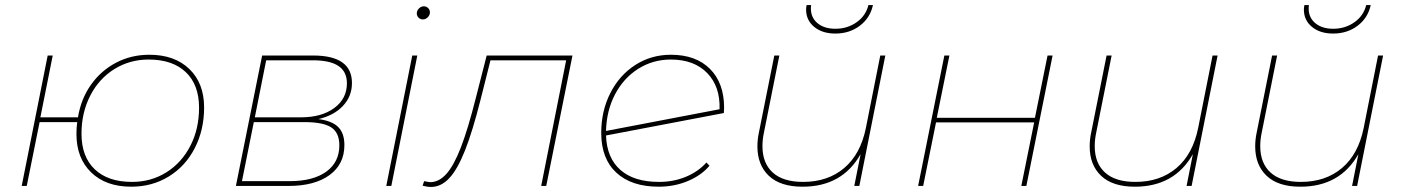

<svg xmlns="http://www.w3.org/2000/svg" viewBox="-20 -737 5568 761"><path d="M789 -311Q789 -222 752 -150Q715 -78 649 -37.5Q583 3 500 3Q400 3 341.5 -53.5Q283 -110 283 -206Q283 -231 286 -253H137L86 0H66L169 -517H189L140 -272H289Q301 -345 340.5 -401Q380 -457 440 -488.5Q500 -520 572 -520Q672 -520 730.5 -463.5Q789 -407 789 -311ZM769 -310Q769 -401 716.5 -451Q664 -501 569 -501Q494 -501 433 -463Q372 -425 337.5 -357.5Q303 -290 303 -207Q303 -116 355.5 -66Q408 -16 503 -16Q579 -16 639.5 -54Q700 -92 734.5 -159Q769 -226 769 -310Z M1345 -162Q1345 -86 1286 -43Q1227 0 1123 0H915L1019 -517H1221Q1375 -517 1375 -408Q1375 -355 1339 -317Q1303 -279 1242 -265Q1296 -258 1320.5 -233.5Q1345 -209 1345 -162ZM990 -272H1173Q1255 -272 1305 -309Q1355 -346 1355 -407Q1355 -453 1321.5 -475.5Q1288 -498 1220 -498H1035ZM1325 -161Q1325 -211 1293 -232Q1261 -253 1187 -253H986L939 -19H1128Q1221 -19 1273 -56.5Q1325 -94 1325 -161Z M1614 -517H1634L1531 0H1511ZM1632 -684Q1632 -695 1640.5 -703.5Q1649 -712 1660 -712Q1670 -712 1677 -705Q1684 -698 1684 -688Q1684 -677 1675.5 -668.5Q1667 -660 1656 -660Q1646 -660 1639 -667Q1632 -674 1632 -684Z M2249 -517 2145 0H2125L2224 -498H1924L1885 -343Q1853 -216 1823 -140.5Q1793 -65 1760.5 -30.5Q1728 4 1688 4Q1673 4 1655 -1L1661 -19Q1681 -15 1685 -15Q1720 -15 1749.5 -48Q1779 -81 1807 -153.5Q1835 -226 1866 -349L1909 -517Z M2850 -310 2849 -289 2382 -200Q2385 -111 2439 -63.5Q2493 -16 2592 -16Q2650 -16 2699 -36.5Q2748 -57 2780 -93L2792 -80Q2760 -42 2706.5 -19.5Q2653 3 2591 3Q2483 3 2423 -52.5Q2363 -108 2363 -210Q2363 -297 2399 -368Q2435 -439 2498 -479.5Q2561 -520 2639 -520Q2738 -520 2794 -464Q2850 -408 2850 -310ZM2382 -218 2832 -304Q2835 -394 2783 -447.5Q2731 -501 2639 -501Q2568 -501 2510 -464.5Q2452 -428 2418 -363.5Q2384 -299 2382 -218Z M3489 -517 3386 0H3366L3391 -126Q3318 3 3161 3Q3073 3 3027.5 -40Q2982 -83 2982 -157Q2982 -184 2988 -212L3049 -517H3069L3008 -212Q3002 -184 3002 -158Q3002 -90 3043 -53Q3084 -16 3163 -16Q3261 -16 3326 -71Q3391 -126 3412 -230L3469 -517ZM3175 -699Q3175 -705 3177 -717H3195Q3194 -712 3194 -703Q3194 -667 3220.5 -645Q3247 -623 3291 -623Q3339 -623 3375.5 -649Q3412 -675 3422 -717H3440Q3429 -666 3388 -635Q3347 -604 3291 -604Q3239 -604 3207 -630.5Q3175 -657 3175 -699Z M3723 -517H3743L3693 -270H4082L4132 -517H4152L4048 0H4028L4079 -252H3690L3639 0H3619Z M4806 -517 4703 0H4683L4708 -126Q4635 3 4478 3Q4390 3 4344.5 -40Q4299 -83 4299 -157Q4299 -184 4305 -212L4366 -517H4386L4325 -212Q4319 -184 4319 -158Q4319 -90 4360 -53Q4401 -16 4480 -16Q4578 -16 4643 -71Q4708 -126 4729 -230L4786 -517Z M5462 -517 5359 0H5339L5364 -126Q5291 3 5134 3Q5046 3 5000.5 -40Q4955 -83 4955 -157Q4955 -184 4961 -212L5022 -517H5042L4981 -212Q4975 -184 4975 -158Q4975 -90 5016 -53Q5057 -16 5136 -16Q5234 -16 5299 -71Q5364 -126 5385 -230L5442 -517ZM5148 -699Q5148 -705 5150 -717H5168Q5167 -712 5167 -703Q5167 -667 5193.5 -645Q5220 -623 5264 -623Q5312 -623 5348.5 -649Q5385 -675 5395 -717H5413Q5402 -666 5361 -635Q5320 -604 5264 -604Q5212 -604 5180 -630.5Q5148 -657 5148 -699Z"/></svg>

Font: Montserrat Alternates Thin
Style: Italic
Weight: 250
Italic angle: -11.3°
Designer: Julieta Ulanovsky
Foundry: Julieta Ulanovsky
Version: Version 7.200